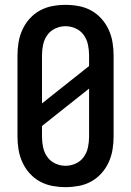

<svg xmlns="http://www.w3.org/2000/svg" viewBox="-20 -763 540 791"><path d="M250 8Q223 8 196 3Q169 -2 145 -15Q121 -28 102.5 -48.5Q84 -69 72.5 -94Q61 -119 56.5 -146Q52 -173 52 -200V-535Q52 -562 56.5 -589Q61 -616 72.5 -641Q84 -666 102.5 -686.5Q121 -707 145 -720Q169 -733 196 -738Q223 -743 250 -743Q277 -743 304 -738Q331 -733 355 -720Q379 -707 397.5 -686.5Q416 -666 427.5 -641Q439 -616 443.5 -589Q448 -562 448 -535V-200Q448 -173 443.5 -146Q439 -119 427.5 -94Q416 -69 397.5 -48.5Q379 -28 355 -15Q331 -2 304 3Q277 8 250 8ZM153 -337 347 -491V-535Q347 -557 342.5 -578.5Q338 -600 325.5 -618Q313 -636 292.5 -645.5Q272 -655 250 -655Q228 -655 207.5 -645.5Q187 -636 174.5 -618Q162 -600 157.5 -578.5Q153 -557 153 -535ZM250 -80Q272 -80 292.5 -89.5Q313 -99 325.5 -117Q338 -135 342.5 -156.5Q347 -178 347 -200V-398L153 -244V-200Q153 -178 157.5 -156.5Q162 -135 174.5 -117Q187 -99 207.5 -89.5Q228 -80 250 -80Z"/></svg>

Font: Iosevka Term Semibold
Style: Regular
Weight: 600
Monospace: yes
Designer: Belleve Invis
Foundry: Belleve Invis
Version: Version 31.4.0